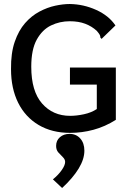

<svg xmlns="http://www.w3.org/2000/svg" viewBox="-20 -652 640 958"><path d="M330 11Q239 11 172.5 -28.5Q106 -68 70.5 -139.5Q35 -211 35 -307Q34 -387 53.5 -443.5Q73 -500 105 -536.5Q137 -573 176.5 -594Q216 -615 255.5 -623.5Q295 -632 328 -632Q397 -631 460 -602.5Q523 -574 556 -525L494 -465L487 -458L481 -464Q481 -472 477.5 -478.5Q474 -485 463 -498Q438 -521 405 -533.5Q372 -546 328 -546Q278 -546 234.5 -525Q191 -504 163.5 -454.5Q136 -405 136 -319Q136 -197 190 -135.5Q244 -74 330 -74Q362 -74 399 -82Q436 -90 463 -108V-230H329V-315H558V-54Q504 -20 446.5 -4.5Q389 11 330 11ZM290 286 244 243Q272 220 288.5 196Q305 172 305 156Q305 143 293.5 132Q282 121 271 108.5Q260 96 260 76Q260 49 279 32.5Q298 16 327 16Q360 16 380.5 39Q401 62 401 100Q401 142 372.5 189Q344 236 290 286Z"/></svg>

Font: Inconsolata Expanded SemiBold
Style: Regular
Weight: 600
Width: 7
Monospace: yes
Designer: Raph Levien, Cyreal, Brenton Simpson
Foundry: Raph Levien, Cyreal, Google
Version: Version 3.001; ttfautohint (v1.8.2.53-6de2)